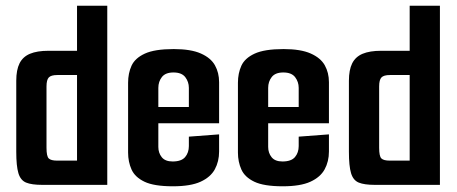

<svg xmlns="http://www.w3.org/2000/svg" viewBox="-20 -648 1602 673"><path d="M128 0Q91 0 71.5 -8Q52 -16 44.5 -41Q37 -66 37 -116V-365Q37 -403 48.5 -426Q60 -449 85 -459.5Q110 -470 150 -470H250V-628H356V0ZM250 -85V-385H181Q159 -385 151 -376.5Q143 -368 143 -345V-130Q143 -100 151 -92.5Q159 -85 180 -85Z M586 5Q520 5 486.5 -11Q453 -27 441 -54Q429 -81 429 -113V-358Q429 -391 441 -417.5Q453 -444 487.5 -460Q522 -476 589 -476Q649 -476 684 -460.5Q719 -445 733.5 -419Q748 -393 748 -360V-266L642 -259V-340Q642 -361 629.5 -377.5Q617 -394 588 -394Q560 -394 547.5 -378Q535 -362 535 -340V-133Q535 -112 547 -97Q559 -82 585 -82Q616 -82 629 -97.5Q642 -113 642 -136V-169L748 -177V-117Q748 -82 733 -54.5Q718 -27 683 -11Q648 5 586 5ZM441 -216V-273H748V-216Z M971 5Q905 5 871.5 -11Q838 -27 826 -54Q814 -81 814 -113V-358Q814 -391 826 -417.5Q838 -444 872.5 -460Q907 -476 974 -476Q1034 -476 1069 -460.5Q1104 -445 1118.5 -419Q1133 -393 1133 -360V-266L1027 -259V-340Q1027 -361 1014.5 -377.5Q1002 -394 973 -394Q945 -394 932.5 -378Q920 -362 920 -340V-133Q920 -112 932 -97Q944 -82 970 -82Q1001 -82 1014 -97.5Q1027 -113 1027 -136V-169L1133 -177V-117Q1133 -82 1118 -54.5Q1103 -27 1068 -11Q1033 5 971 5ZM826 -216V-273H1133V-216Z M1294 0Q1257 0 1237.5 -8Q1218 -16 1210.5 -41Q1203 -66 1203 -116V-365Q1203 -403 1214.5 -426Q1226 -449 1251 -459.5Q1276 -470 1316 -470H1416V-628H1522V0ZM1416 -85V-385H1347Q1325 -385 1317 -376.5Q1309 -368 1309 -345V-130Q1309 -100 1317 -92.5Q1325 -85 1346 -85Z"/></svg>

Font: Smooch Sans Thin
Style: Bold
Weight: 700
Version: Version 1.010